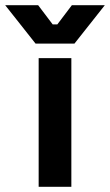

<svg xmlns="http://www.w3.org/2000/svg" viewBox="-91 -720 424 740"><path d="M58 0V-496H184V0ZM46 -552 -71 -700H56L112 -626H130L186 -700H313L196 -552Z"/></svg>

Font: Space Grotesk Frontify
Style: Bold
Weight: 700
Designer: Florian Karsten
Version: Version 2.000